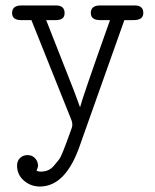

<svg xmlns="http://www.w3.org/2000/svg" viewBox="-20 -451 565 698"><path d="M23.9 -403.8Q23.9 -430.7 57.1 -431.2H183.1Q215.3 -431.2 214.8 -402.8Q214.8 -377.9 183.1 -377.9H147.9L250 -118.2L271 -61Q278.8 -93.3 379.9 -377.9H344.2Q310.1 -377.9 310.1 -403.8Q310.1 -430.7 342.8 -431.2H470.2Q501 -431.2 501 -403.8Q501 -377.9 465.8 -377.9H432.1L272 73.2Q220.2 227.1 125 227.1Q91.8 227.1 66.9 205.6Q42 184.1 42 150.9Q42 133.8 53 123.3Q64 112.8 80.1 112.8Q97.2 112.8 107.7 124.5Q118.2 136.2 118.2 150.9Q118.2 157.7 112.8 169.9Q119.6 172.9 128.9 172.9Q142.1 172.9 154.1 168Q166 163.1 176 151.6Q186 140.1 193.6 130.1Q201.2 120.1 208.5 101.1Q215.8 82 220 71.5Q224.1 61 231.4 40.5Q238.8 20 241.2 13.2Q245.1 2 240.2 -13.2L94.2 -377.9H57.1Q23.9 -377.9 23.9 -403.8Z"/></svg>

Font: CMU Typewriter Text
Style: Light
Weight: 200
Version: Version 0.7.0